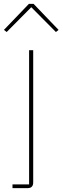

<svg xmlns="http://www.w3.org/2000/svg" viewBox="-44 -763 320 983"><path d="M-9.8 -599.1 -23.9 -609.9 104 -743.2H127.9L255.9 -609.9L242.2 -599.1L116.2 -726.1ZM20 200.2V181.2H105V-505.9H126V170.9Q126 200.2 97.2 200.2Z"/></svg>

Font: Anuphan Thin
Style: Regular
Weight: 250
Designer: Mike Abbink, Paul van der Laan, Pieter van Rosmalen, Mint Tantisuwanna
Foundry: Bold Monday; Cadson Demak
Version: Version 3.002;hotconv 1.0.109;makeotfexe 2.5.65596